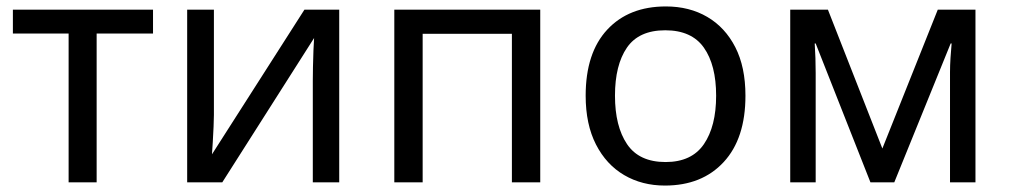

<svg xmlns="http://www.w3.org/2000/svg" viewBox="-20 -566 3134 596"><path d="M455 -462H280V0H193V-462H20V-536H455Z M644 -209Q644 -197 643 -173Q642 -149 640.5 -125Q639 -101 638 -87L925 -536H1033V0H951V-316Q951 -332 951.5 -358Q952 -384 953 -409.5Q954 -435 955 -448L670 0H561V-536H644Z M1657 -536V0H1569V-461H1292V0H1204V-536Z M2294 -269Q2294 -136 2226.5 -63Q2159 10 2044 10Q1973 10 1917.5 -22.5Q1862 -55 1830 -117.5Q1798 -180 1798 -269Q1798 -402 1865 -474Q1932 -546 2047 -546Q2120 -546 2175.5 -513.5Q2231 -481 2262.5 -419.5Q2294 -358 2294 -269ZM1889 -269Q1889 -174 1926.5 -118.5Q1964 -63 2046 -63Q2127 -63 2165 -118.5Q2203 -174 2203 -269Q2203 -364 2165 -418Q2127 -472 2045 -472Q1963 -472 1926 -418Q1889 -364 1889 -269Z M3008 -536V0H2929V-342Q2929 -363 2930.5 -386Q2932 -409 2934 -431H2931L2756 0H2682L2512 -431H2509Q2512 -386 2512 -339V0H2433V-536H2550L2719 -105L2891 -536Z"/></svg>

Font: Go Noto Kurrent-Regular
Style: Regular
Weight: 400
Designer: Monotype Design Team
Foundry: Monotype Imaging Inc.
Version: Version 2.012; ttfautohint (v1.8.4.7-5d5b)